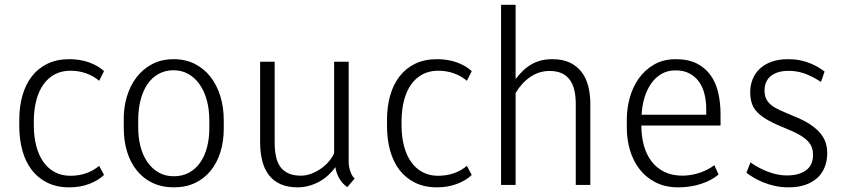

<svg xmlns="http://www.w3.org/2000/svg" viewBox="-20 -782 3573 812"><path d="M277.3 -38.6Q313.5 -38.6 344.2 -49.3Q375 -60.1 399.4 -80.6L419.9 -42Q395.5 -18.6 357.4 -4.2Q319.3 10.3 272.9 10.3Q220.2 10.3 180.4 -9.3Q140.6 -28.8 114.3 -63.2Q87.9 -97.7 74.7 -145.3Q61.5 -192.9 61.5 -249V-275.4Q61.5 -331.1 75 -378.2Q88.4 -425.3 114.7 -459.2Q141.1 -493.2 180.7 -512.5Q220.2 -531.7 272.9 -531.7Q319.3 -531.7 356.9 -518.1Q394.5 -504.4 419.9 -481.4L399.4 -440.4Q375 -460.9 344.2 -471.9Q313.5 -482.9 277.3 -482.9Q241.2 -482.9 212.6 -468Q184.1 -453.1 164.3 -425.8Q144.5 -398.4 134 -359.4Q123.5 -320.3 123 -271.5V-252.9Q123 -203.6 133.5 -164.1Q144 -124.5 163.8 -96.7Q183.6 -68.8 212.4 -53.7Q241.2 -38.6 277.3 -38.6Z M564.5 -240.7Q564.5 -200.2 574 -163.1Q583.5 -126 602.5 -97.9Q621.6 -69.8 649.7 -53.2Q677.7 -36.6 715.3 -36.6Q752.4 -36.6 780.5 -52.5Q808.6 -68.4 827.4 -95.7Q846.2 -123 855.7 -159.7Q865.2 -196.3 865.2 -237.8V-273.9Q865.2 -319.8 854.5 -358.6Q843.8 -397.5 824 -425.5Q804.2 -453.6 776.4 -469.2Q748.5 -484.9 714.4 -484.9Q678.2 -484.9 650.4 -469.2Q622.6 -453.6 603.5 -425.8Q584.5 -397.9 574.5 -359.1Q564.5 -320.3 564.5 -273.9ZM503.4 -273.9Q502.4 -325.2 516.1 -371.8Q529.8 -418.5 556.6 -454.1Q583.5 -489.7 623.3 -510.7Q663.1 -531.7 714.4 -531.7Q764.6 -531.7 804 -511.7Q843.3 -491.7 870.4 -456.8Q897.5 -421.9 911.9 -375Q926.3 -328.1 926.3 -273.9V-237.8Q926.3 -185.1 912.4 -139.6Q898.4 -94.2 871.6 -60.8Q844.7 -27.3 805.4 -8.5Q766.1 10.3 715.3 10.3Q664.6 10.3 625.2 -8.5Q585.9 -27.3 558.8 -60.8Q531.7 -94.2 517.6 -140.1Q503.4 -186 503.4 -240.7Z M1398.4 -75.2Q1385.3 -56.6 1367.9 -40.8Q1350.6 -24.9 1330.1 -13.7Q1309.6 -2.4 1286.4 3.9Q1263.2 10.3 1238.8 10.3Q1196.3 10.3 1166 -3.4Q1135.7 -17.1 1116.7 -42.2Q1097.7 -67.4 1088.9 -102.5Q1080.1 -137.7 1080.1 -180.7V-521H1141.6V-180.2Q1141.6 -146.5 1147.2 -120.1Q1152.8 -93.8 1166 -75.9Q1179.2 -58.1 1200.4 -48.6Q1221.7 -39.1 1252.9 -39.1Q1275.9 -39.1 1298.6 -48.1Q1321.3 -57.1 1340.3 -71Q1359.4 -85 1373.3 -102.1Q1387.2 -119.1 1393.1 -134.8V-521H1454.6V-94.7Q1454.6 -87.9 1456.1 -79.1Q1457.5 -70.3 1460.4 -60.8Q1463.4 -51.3 1468 -42.2Q1472.7 -33.2 1480 -26.9L1448.7 9.3Q1427.7 -4.9 1414.8 -27.6Q1401.9 -50.3 1398.4 -75.2Z M1832.5 -38.6Q1868.7 -38.6 1899.4 -49.3Q1930.2 -60.1 1954.6 -80.6L1975.1 -42Q1950.7 -18.6 1912.6 -4.2Q1874.5 10.3 1828.1 10.3Q1775.4 10.3 1735.6 -9.3Q1695.8 -28.8 1669.4 -63.2Q1643.1 -97.7 1629.9 -145.3Q1616.7 -192.9 1616.7 -249V-275.4Q1616.7 -331.1 1630.1 -378.2Q1643.6 -425.3 1669.9 -459.2Q1696.3 -493.2 1735.8 -512.5Q1775.4 -531.7 1828.1 -531.7Q1874.5 -531.7 1912.1 -518.1Q1949.7 -504.4 1975.1 -481.4L1954.6 -440.4Q1930.2 -460.9 1899.4 -471.9Q1868.7 -482.9 1832.5 -482.9Q1796.4 -482.9 1767.8 -468Q1739.3 -453.1 1719.5 -425.8Q1699.7 -398.4 1689.2 -359.4Q1678.7 -320.3 1678.2 -271.5V-252.9Q1678.2 -203.6 1688.7 -164.1Q1699.2 -124.5 1719 -96.7Q1738.8 -68.8 1767.6 -53.7Q1796.4 -38.6 1832.5 -38.6Z M2160.6 -447.8Q2175.3 -466.8 2191.4 -482.4Q2207.5 -498 2226.1 -509Q2244.6 -520 2266.8 -525.9Q2289.1 -531.7 2316.4 -531.7Q2358.9 -531.7 2389.2 -517.6Q2419.4 -503.4 2439 -478.3Q2458.5 -453.1 2467.5 -418.5Q2476.6 -383.8 2476.6 -342.8V0H2415V-343.3Q2415 -374.5 2409.2 -399.9Q2403.3 -425.3 2390.4 -443.6Q2377.4 -461.9 2356.2 -471.9Q2335 -481.9 2304.2 -481.9Q2260.3 -481.9 2223.1 -456.8Q2186 -431.6 2160.6 -388.7V0H2099.1V-761.7H2160.6Z M2836.9 -484.4Q2802.7 -484.4 2776.9 -469Q2751 -453.6 2733.2 -427.7Q2715.3 -401.9 2705.3 -367.9Q2695.3 -334 2693.4 -296.9H2966.8V-320.8Q2966.8 -354 2959.5 -383.8Q2952.1 -413.6 2936.5 -435.8Q2920.9 -458 2896.2 -471.2Q2871.6 -484.4 2836.9 -484.4ZM2848.6 10.3Q2793 10.3 2752 -11Q2710.9 -32.2 2684.1 -67.4Q2657.2 -102.5 2644 -147.7Q2630.9 -192.9 2630.9 -240.2V-277.8Q2630.9 -323.2 2643.3 -368.4Q2655.8 -413.6 2681.4 -450Q2707 -486.3 2746.1 -509Q2785.2 -531.7 2838.4 -531.7Q2891.1 -531.7 2927 -513.4Q2962.9 -495.1 2985.4 -463.6Q3007.8 -432.1 3017.6 -389.4Q3027.3 -346.7 3027.3 -298.3V-251H2692.4Q2692.4 -205.6 2703.1 -166.7Q2713.9 -127.9 2735.6 -99.4Q2757.3 -70.8 2790.8 -54.7Q2824.2 -38.6 2869.6 -39.1Q2905.3 -40 2939.7 -51.5Q2974.1 -63 3001 -83.5L3019 -43.9Q2989.7 -19 2945.1 -4.4Q2900.4 10.3 2848.6 10.3Z M3418.5 -126Q3418.5 -142.6 3413.8 -157Q3409.2 -171.4 3396.7 -184.8Q3384.3 -198.2 3361.6 -211.4Q3338.9 -224.6 3303.2 -238.8Q3259.3 -256.3 3230.2 -272.5Q3201.2 -288.6 3183.8 -306.2Q3166.5 -323.7 3159.7 -344.7Q3152.8 -365.7 3152.8 -392.6Q3152.8 -420.4 3162.6 -445.8Q3172.4 -471.2 3192.1 -490.2Q3211.9 -509.3 3242.2 -520.5Q3272.5 -531.7 3313.5 -531.7Q3341.3 -531.7 3364.5 -526.9Q3387.7 -522 3406.7 -514.2Q3425.8 -506.3 3440.9 -497.3Q3456.1 -488.3 3467.3 -479.5L3452.1 -435.5Q3431.6 -448.7 3413.6 -457.8Q3395.5 -466.8 3379.2 -472.2Q3362.8 -477.5 3347.2 -480Q3331.5 -482.4 3315.9 -482.4Q3287.6 -482.4 3268.1 -475.6Q3248.5 -468.8 3236.3 -457.3Q3224.1 -445.8 3218.8 -430.9Q3213.4 -416 3213.4 -399.9Q3213.4 -378.9 3220.2 -364.3Q3227.1 -349.6 3241.9 -337.6Q3256.8 -325.7 3281 -314.7Q3305.2 -303.7 3339.8 -289.6Q3381.3 -272.9 3408.2 -254.6Q3435.1 -236.3 3450.7 -216.8Q3466.3 -197.3 3472.4 -176.8Q3478.5 -156.2 3478.5 -134.8Q3478.5 -102.5 3468 -75.7Q3457.5 -48.8 3436.8 -29.8Q3416 -10.7 3385.5 -0.2Q3355 10.3 3315.4 10.3Q3284.7 10.3 3257.8 4.4Q3231 -1.5 3208.3 -10.7Q3185.5 -20 3167.5 -30.8Q3149.4 -41.5 3136.7 -51.3L3153.8 -95.2Q3189.5 -69.8 3230 -54.9Q3270.5 -40 3306.6 -40Q3339.4 -40 3360.8 -47.6Q3382.3 -55.2 3395.3 -67.1Q3408.2 -79.1 3413.3 -94.5Q3418.5 -109.9 3418.5 -126Z"/></svg>

Font: Ufes Sans Light
Style: Regular
Weight: 200
Designer: Ricardo Esteves & Thais Bronze
Foundry: ProDesignUfes - Ricardo Esteves, Thais Bronze (This is a derivative work, based on Roboto family, by Christian Robertson
Version: Version 2.0